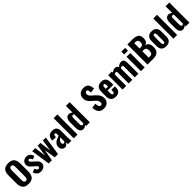

<svg xmlns="http://www.w3.org/2000/svg" viewBox="676 -3135 5461 5461"><g transform="rotate(-45 3406.0 -404.5)"><path d="M104 -57C67 -102 49 -168 49 -255V-557C49 -644 67 -710 104 -754C141 -798 202 -820 288 -820C373 -820 435 -798 472 -754C509 -709 527 -644 527 -557V-254C527 -167 509 -102 472 -57C435 -12 373 11 288 11C202 11 141 -12 104 -57ZM345 -136C354 -155 359 -181 359 -214V-597C359 -630 354 -656 345 -675C335 -693 316 -702 288 -702C260 -702 241 -693 232 -675C222 -656 217 -630 217 -597V-214C217 -180 222 -154 231 -135C240 -116 259 -107 288 -107C316 -107 335 -117 345 -136Z M670 -27C638 -51 614 -88 597 -139L703 -183C723 -124 751 -94 786 -94C799 -94 810 -98 818 -106C826 -113 830 -124 830 -137C830 -148 824 -161 812 -175C800 -188 782 -205 758 -226L704 -272C672 -299 648 -325 633 -348C618 -371 610 -399 610 -432C610 -463 618 -490 634 -514C649 -537 670 -556 696 -569C722 -582 751 -588 782 -588C829 -588 867 -575 898 -549C928 -522 949 -485 960 -438L862 -394C856 -418 846 -439 833 -456C820 -473 804 -481 786 -481C774 -481 764 -478 757 -471C750 -464 746 -454 746 -443C746 -431 752 -419 763 -406C774 -393 791 -377 816 -356L870 -308C902 -280 927 -254 944 -230C961 -206 970 -178 970 -145C970 -113 962 -85 946 -62C929 -39 907 -21 880 -9C853 4 823 10 790 10C741 10 701 -2 670 -27Z M1012 -578H1137L1183 -229L1235 -578H1345L1392 -224L1443 -578H1562L1473 0H1344L1288 -343L1227 0H1098Z M1682 -11C1662 -24 1647 -42 1637 -63C1626 -84 1621 -107 1621 -130C1621 -173 1631 -208 1651 -236C1670 -263 1694 -285 1722 -300C1749 -315 1784 -331 1827 -347L1857 -359V-413C1857 -434 1854 -449 1849 -460C1843 -471 1833 -476 1818 -476C1803 -476 1793 -471 1787 -462C1781 -453 1777 -439 1776 -422L1773 -382L1631 -388L1632 -407C1637 -470 1656 -516 1689 -545C1722 -574 1770 -588 1831 -588C1888 -588 1930 -572 1959 -541C1988 -510 2002 -467 2002 -412V-143C2002 -106 2004 -75 2007 -49C2010 -22 2011 -6 2012 0H1877C1874 -19 1870 -47 1864 -83C1856 -56 1843 -34 1824 -17C1805 1 1781 10 1752 10C1725 10 1702 3 1682 -11ZM1834 -107C1843 -114 1851 -121 1857 -130V-289C1828 -275 1805 -256 1787 -233C1769 -210 1760 -186 1760 -162C1760 -142 1764 -126 1773 -115C1781 -103 1792 -97 1806 -97C1815 -97 1825 -100 1834 -107Z M2109 -810H2259V0H2109Z M2356 -181V-393C2356 -452 2367 -500 2390 -535C2413 -570 2447 -588 2492 -588C2530 -588 2567 -573 2602 -542V-810H2753V0H2602V-43C2567 -8 2530 10 2492 10C2401 10 2356 -54 2356 -181ZM2602 -107V-475C2585 -485 2569 -490 2554 -490C2538 -490 2526 -483 2519 -470C2512 -456 2508 -438 2508 -415V-170C2508 -117 2523 -90 2554 -90C2569 -90 2585 -96 2602 -107Z M3156 -51C3119 -92 3098 -155 3095 -241L3237 -265C3238 -214 3246 -176 3259 -152C3272 -127 3291 -115 3317 -115C3336 -115 3350 -121 3359 -134C3368 -146 3372 -162 3372 -181C3372 -213 3365 -240 3351 -263C3336 -285 3314 -309 3283 -336L3199 -409C3165 -439 3139 -469 3122 -500C3105 -530 3096 -568 3096 -614C3096 -680 3116 -731 3155 -767C3194 -802 3249 -820 3318 -820C3391 -820 3441 -799 3470 -757C3498 -714 3514 -660 3518 -595L3375 -574C3374 -616 3369 -647 3361 -668C3353 -689 3337 -699 3314 -699C3295 -699 3280 -692 3270 -679C3259 -666 3254 -649 3254 -630C3254 -603 3260 -580 3272 -562C3284 -544 3302 -524 3327 -502L3409 -430C3448 -394 3479 -358 3501 -321C3522 -284 3533 -240 3533 -190C3533 -151 3524 -117 3507 -87C3490 -56 3465 -32 3434 -15C3402 2 3365 11 3324 11C3249 11 3193 -10 3156 -51Z M3649 -42C3616 -77 3599 -127 3599 -192V-386C3599 -451 3616 -501 3649 -536C3682 -571 3730 -588 3793 -588C3858 -588 3905 -571 3935 -536C3965 -501 3980 -450 3980 -382V-281H3749V-184C3749 -155 3752 -134 3759 -120C3765 -105 3776 -98 3793 -98C3808 -98 3820 -103 3828 -114C3835 -124 3839 -140 3839 -163V-219H3979V-169C3979 -111 3963 -67 3931 -36C3899 -5 3853 10 3793 10C3730 10 3682 -7 3649 -42ZM3839 -353V-409C3839 -434 3835 -453 3828 -464C3821 -475 3809 -480 3793 -480C3778 -480 3767 -474 3760 -462C3753 -450 3749 -429 3749 -398V-353Z M4070 -578H4217V-530C4256 -569 4301 -589 4353 -589C4376 -589 4396 -583 4413 -572C4430 -560 4442 -542 4451 -519C4492 -566 4541 -589 4598 -589C4631 -589 4658 -577 4678 -553C4697 -528 4707 -494 4707 -450V0H4561V-435C4561 -453 4558 -466 4552 -474C4546 -482 4537 -486 4525 -486C4516 -486 4505 -484 4494 -479C4483 -474 4472 -468 4462 -459V-450V0H4316V-435C4316 -453 4313 -466 4307 -474C4301 -482 4292 -486 4280 -486C4271 -486 4261 -484 4250 -479C4238 -474 4227 -468 4217 -459V0H4070Z M4808 -786H4960V-673H4808ZM4809 -578H4960V0H4809Z M5074 -810H5280C5358 -810 5419 -795 5463 -766C5506 -737 5528 -684 5528 -607C5528 -506 5489 -448 5410 -435C5505 -422 5552 -354 5552 -232C5552 -154 5532 -96 5492 -58C5451 -19 5393 0 5316 0H5074ZM5280 -483C5320 -483 5347 -492 5362 -510C5377 -528 5384 -557 5384 -596C5384 -632 5375 -658 5356 -674C5337 -689 5308 -697 5269 -697H5238V-483ZM5285 -116C5325 -116 5353 -126 5370 -146C5386 -166 5394 -198 5394 -241C5394 -288 5386 -321 5369 -342C5352 -362 5323 -372 5282 -372H5238V-116Z M5679 -40C5645 -73 5628 -122 5628 -185V-393C5628 -456 5645 -505 5679 -538C5712 -571 5760 -588 5823 -588C5886 -588 5934 -571 5968 -538C6001 -505 6018 -456 6018 -393V-185C6018 -122 6001 -73 5968 -40C5934 -7 5886 10 5823 10C5760 10 5712 -7 5679 -40ZM5860 -113C5866 -126 5869 -147 5869 -174V-403C5869 -430 5866 -451 5860 -465C5853 -479 5841 -486 5823 -486C5806 -486 5794 -479 5787 -465C5780 -450 5777 -430 5777 -403V-174C5777 -147 5780 -127 5787 -113C5793 -99 5805 -92 5823 -92C5841 -92 5853 -99 5860 -113Z M6117 -810H6267V0H6117Z M6364 -181V-393C6364 -452 6375 -500 6398 -535C6421 -570 6455 -588 6500 -588C6538 -588 6575 -573 6610 -542V-810H6761V0H6610V-43C6575 -8 6538 10 6500 10C6409 10 6364 -54 6364 -181ZM6610 -107V-475C6593 -485 6577 -490 6562 -490C6546 -490 6534 -483 6527 -470C6520 -456 6516 -438 6516 -415V-170C6516 -117 6531 -90 6562 -90C6577 -90 6593 -96 6610 -107Z"/></g></svg>

Font: Oswald SemiBold
Style: Regular
Weight: 400
Version: Version